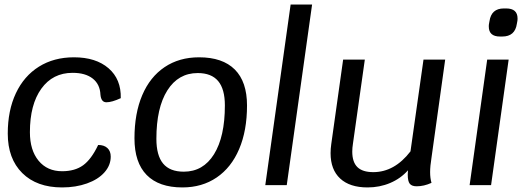

<svg xmlns="http://www.w3.org/2000/svg" viewBox="-20 -811 2325 841"><path d="M14 -226Q14 -327 49.5 -402.5Q85 -478 150.5 -519Q216 -560 304 -560Q400 -560 455.5 -512Q511 -464 509 -381Q470 -363 446 -363Q423 -363 420 -396Q418 -442 386 -467Q354 -492 298 -492Q211 -492 161 -422.5Q111 -353 111 -232Q111 -153 149 -107Q187 -61 252 -61Q308 -61 344 -87Q380 -113 410 -176Q436 -176 450.5 -162.5Q465 -149 465 -125Q465 -87 437.5 -56Q410 -25 361 -7.5Q312 10 252 10Q141 10 77.5 -53Q14 -116 14 -226Z M569 -205Q569 -314 603 -394Q637 -474 701 -517Q765 -560 852 -560Q955 -560 1008.5 -506.5Q1062 -453 1062 -349Q1062 -239 1027.5 -158Q993 -77 929 -33.5Q865 10 779 10Q676 10 622.5 -44.5Q569 -99 569 -205ZM965 -349Q965 -421 935.5 -456Q906 -491 846 -491Q761 -491 713 -415Q665 -339 665 -203Q665 -130 694.5 -94.5Q724 -59 785 -59Q870 -59 917.5 -135.5Q965 -212 965 -349Z M1253 -791H1347L1236 0H1142Z M1870 -120Q1864 -83 1864 -57Q1864 -31 1870 -10Q1837 5 1805 5Q1784 5 1775 -6Q1766 -17 1766 -46Q1766 -58 1767 -65Q1735 -29 1689 -9.5Q1643 10 1590 10Q1512 10 1470 -29Q1428 -68 1428 -140Q1428 -159 1431 -180L1483 -550H1578L1526 -182Q1523 -163 1523 -147Q1523 -101 1545.5 -79Q1568 -57 1615 -57Q1708 -57 1778 -148L1835 -550H1930Z M2114 -550H2208L2131 0H2037ZM2121 -695Q2121 -703 2122 -707L2124 -718Q2132 -774 2187 -774H2197Q2247 -774 2247 -730Q2247 -722 2246 -718L2244 -707Q2236 -651 2180 -651H2170Q2121 -651 2121 -695Z"/></svg>

Font: Krub Medium
Style: Italic
Weight: 500
Italic angle: -8°
Designer: Ekaluck Peanpanawate
Foundry: Cadson Demak Co.,Ltd.
Version: Version 1.000; ttfautohint (v1.6)